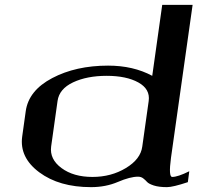

<svg xmlns="http://www.w3.org/2000/svg" viewBox="-20 -770 812 790"><path d="M547.9 -43Q515.6 -43 465.3 -21.5Q415 0 354.5 0Q223.6 0 141.6 -61Q59.6 -122.1 71.3 -208L85.9 -312.5Q97.7 -397.5 194.8 -448.7Q292 -500 424.8 -500Q528.3 -500 606.4 -458L647.5 -750H772.5L683.6 -121.1Q672.9 -42 688.5 -42Q711.9 -42 758.8 -65.4L752.9 -20.5Q691.4 0 667 0Q633.8 0 612.8 -6.8Q591.8 -13.7 585 -21.5Q578.1 -29.3 569.3 -36.1Q560.5 -43 547.9 -43ZM565.4 -167 591.8 -354.5Q598.6 -403.3 549.3 -430.7Q500 -458 418.9 -458Q337.9 -458 280.8 -431.2Q223.6 -404.3 216.8 -354.5L190.4 -167Q183.6 -115.2 232.9 -78.6Q282.2 -42 360.4 -42Q437.5 -42 498 -78.6Q558.6 -115.2 565.4 -167Z"/></svg>

Font: okolaks
Style: BoldItalic
Weight: 600
Width: 8
Italic angle: -8°
Version: Version 000.6.0